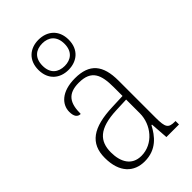

<svg xmlns="http://www.w3.org/2000/svg" viewBox="-249 -893 981 981"><g transform="rotate(-45 242.0 -402.0)"><path d="M237 -596C299 -596 347 -634 347 -705C347 -776 299 -814 237 -814C176 -814 128 -776 128 -705C128 -634 176 -596 237 -596ZM238 -624C192 -624 158 -649 158 -705C158 -762 192 -787 238 -787C282 -787 317 -762 317 -705C317 -649 282 -624 238 -624ZM182 10C268 10 310 -46 337 -97H341L348 0H439V-25H435C388 -25 379 -38 379 -109V-377C379 -489 335 -543 230 -543C131 -543 88 -493 88 -442C88 -409 100 -393 122 -393C122 -470 146 -513 228 -513C319 -513 338 -460 338 -371V-307L262 -304C117 -299 50 -252 50 -147C50 -40 106 10 182 10ZM190 -22C121 -22 92 -76 92 -145C92 -225 134 -273 265 -278L338 -281V-181C338 -101 276 -22 190 -22Z"/></g></svg>

Font: Noto Serif Hebrew SemiCondensed ExtraLight
Style: Regular
Weight: 200
Width: 4
Designer: Monotype Design Team
Foundry: Monotype Imaging Inc.
Version: Version 2.004